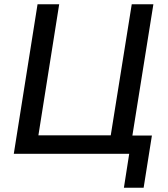

<svg xmlns="http://www.w3.org/2000/svg" viewBox="-20 -725 790 905"><path d="M564 160 589 0H45L157 -705H259L161 -87H502L601 -705H703L604 -86H696L657 160Z"/></svg>

Font: Nunito Sans 10pt SemiCondensed SemiBold
Style: Italic
Weight: 600
Width: 4
Italic angle: -9°
Designer: Vernon Adams
Foundry: Vernon Adams
Version: Version 3.101;gftools[0.9.27]